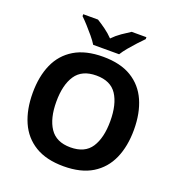

<svg xmlns="http://www.w3.org/2000/svg" viewBox="-163 -1067 1122 1211"><g transform="rotate(20 398.0 -462.0)"><path d="M738 -358Q738 -247 701.5 -164.5Q665 -82 590 -36Q515 10 398 10Q282 10 206.5 -36Q131 -82 94.5 -165Q58 -248 58 -359Q58 -470 94.5 -552Q131 -634 206.5 -679.5Q282 -725 399 -725Q515 -725 590 -679.5Q665 -634 701.5 -551.5Q738 -469 738 -358ZM217 -358Q217 -246 260 -181.5Q303 -117 398 -117Q495 -117 537 -181.5Q579 -246 579 -358Q579 -471 537 -535Q495 -599 399 -599Q303 -599 260 -535Q217 -471 217 -358ZM313 -774Q299 -797 276.5 -824Q254 -851 230.5 -877Q207 -903 188 -921V-934H287Q313 -918 343 -896.5Q373 -875 399 -848Q425 -875 456 -896.5Q487 -918 513 -934H612V-921Q594 -903 570 -877Q546 -851 523.5 -824Q501 -797 487 -774Z"/></g></svg>

Font: Noto IKEA Latin
Style: Bold
Weight: 700
Designer: Monotype Design Team
Foundry: Monotype Imaging Inc.
Version: Version 1.0